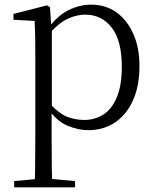

<svg xmlns="http://www.w3.org/2000/svg" viewBox="-20 -546 670 826"><path d="M41 260V233L130 225Q130 207 131 188Q131 148 131.5 106.5Q132 65 132 30V-282Q132 -334 131.5 -376.5Q131 -419 129 -456L38 -461V-486L182 -523L195 -515L200 -441Q234 -482 274 -502Q323 -526 372 -526Q434 -526 480 -493.5Q526 -461 553 -401.5Q580 -342 580 -261Q580 -176 552 -114Q524 -52 474.5 -19Q425 14 360 14Q317 14 271 -5Q234 -20 202 -58V30Q202 64 202.5 105.5Q203 147 203 187Q203 207 204 224L303 233V260ZM203 -91Q234 -60 263 -46Q300 -30 343 -30Q387 -30 423.5 -52.5Q460 -75 482 -126Q504 -177 504 -259Q504 -372 460.5 -427.5Q417 -483 347 -483Q308 -483 269 -464Q238 -450 203 -413Z"/></svg>

Font: Early Summer Mincho Light
Style: Regular
Weight: 300
Designer: GuiWonder
Version: Version 1.002